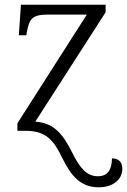

<svg xmlns="http://www.w3.org/2000/svg" viewBox="-20 -556 540 816"><path d="M400 240C460 240 500 207 500 161C500 133 484 117 456 117C455 168 436 193 396 193C349 193 320 159 287 93C249 16 210 -34 130 -39L429 -504V-536H69L60 -406H92L94 -419C104 -472 114 -494 181 -494H349L54 -32V0H91C176 0 209 42 243 112C282 193 323 240 400 240Z"/></svg>

Font: Noto Serif Light
Style: Regular
Weight: 300
Designer: Monotype Design Team
Foundry: Monotype Imaging Inc.
Version: Version 2.013